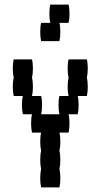

<svg xmlns="http://www.w3.org/2000/svg" viewBox="-20 -820 440 840"><path d="M160 -640Q156 -657 156 -680Q156 -704 160 -720H200Q196 -737 196 -760Q196 -784 200 -800H280Q284 -784 284 -760Q284 -737 280 -720H240Q244 -704 244 -680Q244 -657 240 -640ZM360 -480Q364 -464 364 -440Q364 -417 360 -400H320Q324 -384 324 -360Q324 -337 320 -320H280Q284 -304 284 -280Q284 -257 280 -240H240Q244 -224 244 -200Q244 -177 240 -160Q244 -144 244 -120Q244 -97 240 -80Q244 -64 244 -40Q244 -17 240 0H160Q156 -17 156 -40Q156 -64 160 -80Q156 -97 156 -120Q156 -144 160 -160Q156 -177 156 -200Q156 -224 160 -240H120Q116 -257 116 -280Q116 -304 120 -320H80Q76 -337 76 -360Q76 -384 80 -400H40Q36 -417 36 -440Q36 -464 40 -480Q36 -497 36 -520Q36 -544 40 -560H120Q124 -544 124 -520Q124 -497 120 -480Q124 -464 124 -440Q124 -417 120 -400H160Q164 -384 164 -360Q164 -337 160 -320H240Q236 -337 236 -360Q236 -384 240 -400H280Q276 -417 276 -440Q276 -464 280 -480Q276 -497 276 -520Q276 -544 280 -560H360Q364 -544 364 -520Q364 -497 360 -480Z"/></svg>

Font: VT323
Style: Regular
Weight: 400
Monospace: yes
Designer: Peter Hull
Version: Version 2.000